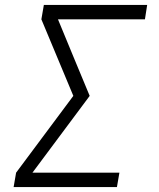

<svg xmlns="http://www.w3.org/2000/svg" viewBox="-20 -755 640 775"><path d="M35 0 45 -58 276 -368 147 -677 157 -735H574L565 -677H214L278 -522L342 -368L111 -58H462L452 0Z"/></svg>

Font: Iosevka SS04 Lt Ex Obl
Style: Regular
Weight: 300
Width: 7
Italic angle: -9°
Monospace: yes
Designer: Belleve Invis
Foundry: Belleve Invis
Version: Version 19.0.0; ttfautohint (v1.8.4)